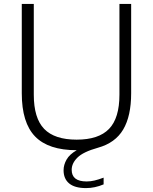

<svg xmlns="http://www.w3.org/2000/svg" viewBox="-20 -760 783 983"><path d="M420.5 203Q363 203 334.2 179.2Q305.5 155.5 305.5 111.5Q305.5 84 320.8 57Q336 30 373 9H372.5Q228 9 159.8 -61.2Q91.5 -131.5 91.5 -282.5V-740H153V-275.5Q153 -155 206.2 -100Q259.5 -45 372.5 -45Q485 -45 538.2 -100Q591.5 -155 591.5 -275.5V-740H651.5V-282.5Q651.5 -166 610.8 -97Q570 -28 481 -3.5Q406 17.5 376.5 46.8Q347 76 347 109.5Q347 169 423.5 169Q443.5 169 463.8 164.2Q484 159.5 510.5 149.5V184Q465.5 203 420.5 203Z"/></svg>

Font: Encode Sans SmExp Lt
Style: Regular
Weight: 300
Width: 6
Designer: Multiple Designers
Foundry: Impallari Type
Version: Version 3.002; ttfautohint (v1.8.3) -l 8 -r 50 -G 200 -x 14 